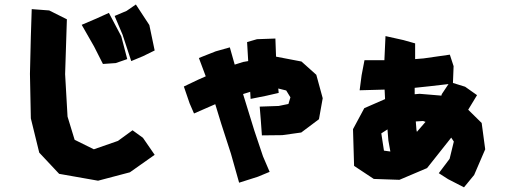

<svg xmlns="http://www.w3.org/2000/svg" viewBox="-20 -760 2232 848"><path d="M120.1 -719.7 116.2 -597.7 112.3 -433.6 116.2 -237.3 153.3 -85.9 241.2 7.8 413.1 38.1 553.7 1 663.1 -76.2 611.3 -151.4 565.4 -184.6 501 -137.7 394.5 -100.6 309.6 -142.6 278.3 -245.1 267.6 -432.6 275.4 -674.8 197.3 -713.9ZM486.3 -689.5 521.5 -606.4 559.6 -490.2 611.3 -511.7 663.1 -537.1 639.6 -649.4 580.1 -740.2 539.1 -711.9ZM340.8 -650.4 395.5 -554.7 434.6 -477.5 491.2 -481.4 542 -499 515.6 -599.6 460.9 -703.1 407.2 -678.7Z M1071.3 -574.2 1076.2 -490.2 1053.7 -486.3 1016.6 -474.6 995.1 -550.8 932.6 -533.2 858.4 -503.9 888.7 -422.9 855.5 -408.2 792 -377.9 817.4 -303.7 836.9 -258.8 930.7 -299.8 957 -213.9 1000 -81.1 1036.1 46.9 1119.1 20.5 1170.9 -1 1141.6 -69.3 1103.5 -182.6 1054.7 -340.8 1053.7 -344.7 1079.1 -352.5 1085 -354.5 1086.9 -323.2 1155.3 -336.9 1210.9 -349.6 1209 -369.1 1244.1 -360.4 1262.7 -330.1 1253.9 -300.8 1210.9 -292 1127 -289.1 1131.8 -230.5 1136.7 -162.1 1226.6 -163.1 1310.5 -174.8 1388.7 -233.4 1405.3 -326.2 1377 -429.7 1311.5 -488.3 1199.2 -509.8 1196.3 -589.8 1115.2 -586.9Z M1691.4 -188.5 1695.3 -139.6 1704.1 -90.8 1675.8 -94.7 1664.1 -170.9ZM1928.7 -336.9 1926.8 -337.9 1833 -345.7 1811.5 -343.8V-372.1L1876 -378.9L1960.9 -388.7L1931.6 -344.7ZM1859.4 -221.7 1821.3 -177.7 1819.3 -186.5 1816.4 -223.6 1848.6 -225.6ZM1682.6 -600.6 1677.7 -494.1H1589.8L1577.1 -427.7L1568.4 -361.3L1678.7 -364.3L1680.7 -322.3L1588.9 -282.2L1539.1 -189.5L1543.9 -27.3L1630.9 30.3L1744.1 34.2L1866.2 -17.6L1970.7 -149.4L1972.7 -152.3L1984.4 -134.8L1965.8 -58.6L1918 4.9L1959 31.2L2029.3 67.4L2074.2 12.7L2123 -100.6L2107.4 -216.8L2047.9 -275.4L2086.9 -339.8L2034.2 -377L1980.5 -393.6L1983.4 -467.8L1966.8 -518.6L1850.6 -502L1813.5 -499V-568.4L1761.7 -583Z"/></svg>

Font: MaokenAssortedSans-TC
Style: Regular
Weight: 500
Version: Version 0.83